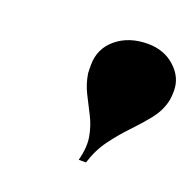

<svg xmlns="http://www.w3.org/2000/svg" viewBox="-73 -837 506 495"><g transform="rotate(20 179.5 -589.0)"><path d="M189 -418Q199 -455.5 193.8 -484Q188.5 -512.5 176.2 -536.2Q164 -560 152 -583.8Q140 -607.5 135.5 -635.5Q135 -641 135 -647.8Q135 -654.5 135 -659Q135 -703.5 169 -731.8Q203 -760 255 -760Q299.5 -760 329.2 -733Q359 -706 359 -669Q359 -661 358.2 -652.5Q357.5 -644 356 -638.5Q349 -610.5 329.8 -586.5Q310.5 -562.5 286.8 -537.8Q263 -513 241.8 -484.2Q220.5 -455.5 209 -418Z"/></g></svg>

Font: Bodoni Moda 11pt Black
Style: Italic
Weight: 900
Italic angle: -13°
Designer: Owen Earl
Foundry: indestructible type
Version: Version 2.004